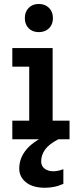

<svg xmlns="http://www.w3.org/2000/svg" viewBox="-20 -684 386 943"><path d="M40.5 -447.8H238.5V-91.2H321.5V0H40.5V-91.2H123.5V-356.5H40.5ZM170.5 -664.5Q201.5 -664.5 220.8 -645.2Q240 -626 240 -595Q240 -563.9 220.8 -545.1Q201.5 -526.2 170.5 -526.2Q139.5 -526.2 120.8 -545.1Q102 -563.9 102 -595Q102 -626 120.8 -645.2Q139.5 -664.5 170.5 -664.5ZM234.2 -30.8 266.5 0Q219.8 24.2 201 51.2Q182.2 78.2 182.2 108.5Q182.2 131.2 199 144.2Q215.8 157.2 242.2 157.2Q264.8 157.2 291.2 146.8V219Q267 229.8 244.1 234Q221.2 238.2 201.5 238.2Q141 238.2 107.8 211.5Q74.5 184.8 74.5 144Q74.5 90.8 112.1 47.4Q149.8 4 234.2 -30.8Z"/></svg>

Font: Podkova VF Beta
Style: Regular
Weight: 400
Designer: Ilya Yudin
Foundry: Cyreal (www.cyreal.org)
Version: Version 2.100